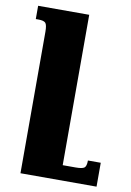

<svg xmlns="http://www.w3.org/2000/svg" viewBox="-85 -545 583 855"><g transform="rotate(10 206.5 -118.0)"><path d="M413 148V256H69V-383Q69 -415 61 -423.5Q53 -432 29 -432H17V-492H248V188H307Q336 188 345.5 181Q355 174 355 148Z"/></g></svg>

Font: Noto Serif Armenian SemiCondensed Black
Style: Regular
Weight: 900
Width: 4
Designer: Monotype Design Team
Foundry: Monotype Imaging Inc.
Version: Version 2.008; ttfautohint (v1.8.4.7-5d5b)